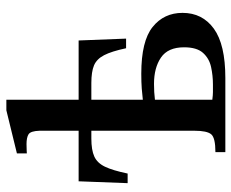

<svg xmlns="http://www.w3.org/2000/svg" viewBox="-84 -662 746 619"><g transform="rotate(-90 289.5 -353.0)"><path d="M347 0H108V-32Q154 -32 165.5 -45.5Q177 -59 177 -100V-432H152Q115 -432 94 -422.5Q73 -413 61 -388Q49 -363 39 -315H8L14 -473H177V-599Q176 -628 165.5 -634.5Q155 -641 134 -641Q124 -641 114 -640.5Q104 -640 104 -640V-672L243 -706H277V-473H468L474 -320H443Q433 -367 420.5 -391Q408 -415 387.5 -423.5Q367 -432 331 -432H277V-266Q293 -268 313 -269.5Q333 -271 361 -271Q466 -271 511.5 -234.5Q557 -198 557 -138Q557 -74 506 -37Q455 0 347 0ZM326 -40Q355 -40 382.5 -46Q410 -52 428 -72Q446 -92 446 -133Q446 -185 413 -207.5Q380 -230 328 -230Q301 -230 277 -227V-42Q292 -40 301.5 -40Q311 -40 326 -40Z"/></g></svg>

Font: STIX Two Text Medium
Style: Regular
Weight: 500
Designer: Ross Mills, John Hudson & Paul Hanslow, Tiro Typeworks Ltd; with prior portions MicroPress Inc., and Coen Hoffman.
Foundry: Tiro Typeworks Ltd
Version: Version 2.13 b171